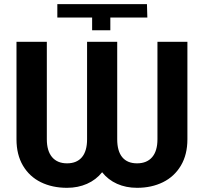

<svg xmlns="http://www.w3.org/2000/svg" viewBox="-20 -897 984 927"><path d="M256.8 -812.5V-877H689.5L691.4 -812.5H512.7V-751H424.8V-812.5ZM545.9 -695.3V-224.6Q545.9 -167.5 570.3 -137.9Q594.7 -108.4 641.6 -108.4Q689 -108.4 714.6 -138.2Q740.2 -168 740.2 -224.6V-695.3H884.8V-224.6Q884.8 -150.4 853.3 -97.4Q821.8 -44.4 766.8 -17.3Q711.9 9.8 641.6 9.8Q588.4 9.8 545.2 -9.5Q502 -28.8 473.1 -65.4Q443.8 -28.8 400.1 -9.5Q356.4 9.8 303.7 9.8Q232.4 9.8 177.2 -17.3Q122.1 -44.4 90.8 -97.4Q59.6 -150.4 59.6 -224.6V-695.3H206.1V-224.6Q206.1 -168.5 231.4 -138.4Q256.8 -108.4 303.7 -108.4Q350.6 -108.4 375.5 -137.9Q400.4 -167.5 400.4 -224.6V-695.3Z"/></svg>

Font: Pretendard
Style: Bold
Weight: 700
Designer: Base glyphs from Inter by Rasmus Andersson; Hangeul glyphs from Noto Sans CJK(Source Han Sans) by Jang Soo-young and Kan
Foundry: Kil Hyung-jin
Version: Version 1.309